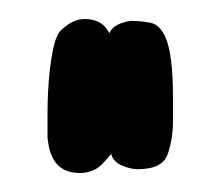

<svg xmlns="http://www.w3.org/2000/svg" viewBox="-20 -818 232 202"><path d="M30 -673V-700Q30 -708 30.5 -720Q31 -732 32.5 -745Q34 -758 36.5 -769Q39 -780 43 -785Q56 -798 69 -798Q88 -798 95 -783Q99 -793 117 -796Q129 -796 138.5 -794Q148 -792 154 -779Q162 -761 162 -716V-691Q162 -672 156.5 -656Q151 -640 125 -640Q117 -640 108 -644Q99 -648 97 -656L90 -648Q80 -636 64 -636Q36 -636 31 -666Z"/></svg>

Font: PreciousPlastic
Style: Regular
Weight: 700
Version: Version 001.006